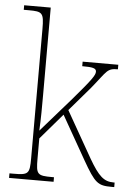

<svg xmlns="http://www.w3.org/2000/svg" viewBox="-54 -801 589 842"><g transform="rotate(5 240.5 -380.0)"><path d="M18 0H214V-20H207C140 -20 135 -25 135 -95V-184L232 -297L340 -107C396 -9 409 0 470 0H481V-20H476C434 -20 410 -41 367 -115L251 -319L342 -425C406 -503 403 -516 452 -516V-536H295V-516C340 -516 357 -513 357 -497C357 -482 344 -462 264 -369L132 -218C135 -270 135 -327 135 -374V-760H18V-740H40C100 -740 107 -735 107 -663V-95C107 -25 102 -20 34 -20H18Z"/></g></svg>

Font: Noto Serif Thai SemiCondensed Thin
Style: Regular
Weight: 100
Width: 4
Designer: Monotype Design Team
Foundry: Monotype Imaging Inc.
Version: Version 2.002